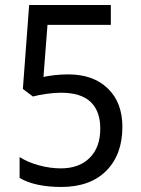

<svg xmlns="http://www.w3.org/2000/svg" viewBox="-20 -734 560 764"><path d="M252 -438Q351 -438 409 -382Q467 -326 467 -229Q467 -119 403 -54.5Q339 10 223 10Q173 10 130.5 1Q88 -8 58 -26V-109Q91 -88 135.5 -76Q180 -64 222 -64Q295 -64 337 -106Q379 -148 379 -222Q379 -292 340.5 -328.5Q302 -365 223 -365Q196 -365 164.5 -360.5Q133 -356 111 -350L71 -380L96 -714H421V-635H169L153 -428Q172 -432 197.5 -435Q223 -438 252 -438Z"/></svg>

Font: Noto Sans Hebrew SemiCondensed
Style: Regular
Weight: 400
Width: 4
Designer: Monotype Design Team
Foundry: Monotype Imaging Inc.
Version: Version 2.004; ttfautohint (v1.8.4.7-5d5b)